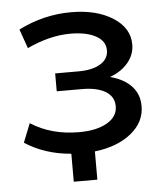

<svg xmlns="http://www.w3.org/2000/svg" viewBox="-49 -581 642 738"><g transform="rotate(-5 272.0 -212.0)"><path d="M491 -154Q491 -92 437.5 -49Q384 -6 297 4V113H206V5Q105 -3 28 -53L57 -126Q136 -75 243 -75Q311 -75 351.5 -98.5Q392 -122 392 -162Q392 -199 359.5 -219Q327 -239 268 -239H171V-308H261Q315 -308 346 -327Q377 -346 377 -379Q377 -415 340.5 -435Q304 -455 242 -455Q163 -455 75 -414L49 -488Q146 -537 252 -537Q350 -537 413 -497Q476 -457 476 -393Q476 -354 450 -323Q424 -292 380 -276Q433 -262 462 -231Q491 -200 491 -154Z"/></g></svg>

Font: Montserrat
Style: Regular
Weight: 500
Designer: Julieta Ulanovsky
Foundry: Julieta Ulanovsky
Version: Version 7.200;PS 007.200;hotconv 1.0.88;makeotf.lib2.5.64775